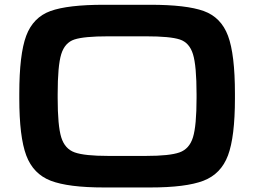

<svg xmlns="http://www.w3.org/2000/svg" viewBox="-20 -786 1087 821"><path d="M62.5 -365.2V-384.8Q62.5 -553.7 92 -632.8Q121.6 -711.9 195.8 -738.8Q270 -765.6 425.3 -765.6H621.8Q777.1 -765.6 851.3 -738.8Q925.5 -711.9 955 -632.8Q984.6 -553.7 984.6 -384.8V-365.2Q984.6 -200.7 954.8 -121.3Q925 -42 850 -13.2Q775.1 15.6 621.8 15.6H425.3Q272 15.6 197 -13.2Q122.1 -42 92.3 -121.3Q62.5 -200.7 62.5 -365.2ZM820.5 -366.9V-383Q820.5 -504.9 805.2 -554.3Q789.9 -603.8 748.7 -617.2Q707.5 -630.7 604.8 -630.7H442.3Q339.6 -630.7 298.3 -617.2Q257.1 -603.8 241.8 -554.3Q226.6 -504.9 226.6 -383V-366.9Q226.6 -248.6 241.8 -199Q257.1 -149.3 299.5 -134.3Q341.8 -119.3 442.3 -119.3H604.8Q705.3 -119.3 747.6 -134.3Q789.9 -149.3 805.2 -199Q820.5 -248.6 820.5 -366.9Z"/></svg>

Font: Gyrochrome
Style: Regular
Weight: 400
Designer: David Moles
Foundry: David Moles
Version: Version 1.005;Glyphs 3.2.3 (3260)